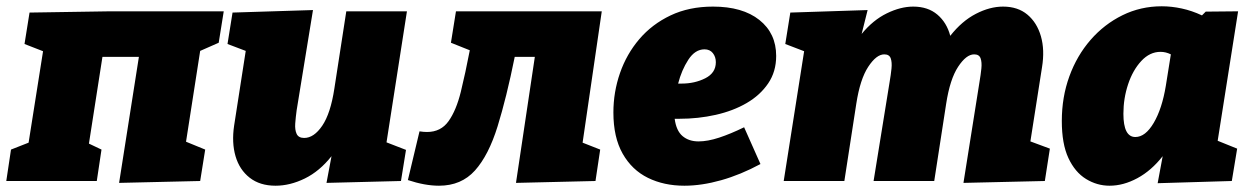

<svg xmlns="http://www.w3.org/2000/svg" viewBox="-36 -576 3986 611"><path d="M343 6 406 -395H290L247 -119L287 -100L272 0H-16L-1 -100L55 -122L101 -413L42 -436L58 -536L314 -540H676L660 -440L601 -414L556 -125L617 -100L601 0Z M841 15Q791 15 758.5 -10.5Q726 -36 713.5 -79Q701 -122 709 -176L746 -414L688 -436L704 -536L960 -544L908 -225Q905 -203 903.5 -183Q902 -163 908 -150Q914 -137 932 -137Q963 -137 989.5 -176Q1016 -215 1028 -294L1066 -540H1259L1194 -123L1256 -99L1240 0L1003 6L1019 -79Q981 -31 934 -8Q887 15 841 15Z M1262 -3 1299 -158Q1305 -157 1311.5 -156.5Q1318 -156 1323 -156Q1367 -156 1391.5 -190.5Q1416 -225 1430.5 -284Q1445 -343 1459 -416L1399 -440L1415 -540H1879L1818 -122L1874 -100L1859 0L1606 6L1666 -395H1602Q1576 -266 1547.5 -174Q1519 -82 1475.5 -33.5Q1432 15 1361 15Q1316 15 1262 -3Z M2142 15Q2077 15 2026 -10Q1975 -35 1945.5 -87Q1916 -139 1916 -218Q1916 -283 1937 -343.5Q1958 -404 1998.5 -451.5Q2039 -499 2098 -527Q2157 -555 2233 -555Q2327 -555 2380.5 -512.5Q2434 -470 2434 -398Q2434 -348 2408.5 -310.5Q2383 -273 2340 -248Q2297 -223 2241.5 -210.5Q2186 -198 2126 -198Q2118 -198 2111 -198Q2116 -160 2136 -143Q2156 -126 2187 -126Q2216 -126 2252.5 -138Q2289 -150 2332 -171L2384 -54Q2321 -20 2259 -2.5Q2197 15 2142 15ZM2206 -419Q2176 -419 2154.5 -386Q2133 -353 2122 -310Q2126 -310 2133 -310Q2175 -310 2208.5 -327Q2242 -344 2242 -378Q2242 -395 2232.5 -407Q2223 -419 2206 -419Z M3030 6 3081 -315Q3085 -338 3087 -358Q3089 -378 3084.5 -390.5Q3080 -403 3064 -403Q3039 -403 3013 -363.5Q2987 -324 2975 -246L2937 0H2744L2795 -315Q2799 -338 2801 -358Q2803 -378 2798.5 -390.5Q2794 -403 2778 -403Q2753 -403 2727 -363.5Q2701 -324 2689 -246L2651 0H2458L2523 -413L2463 -436L2479 -536L2725 -544L2706 -468Q2742 -512 2786 -533.5Q2830 -555 2870 -555Q2917 -555 2947 -529.5Q2977 -504 2988 -462Q3025 -509 3069.5 -532Q3114 -555 3156 -555Q3203 -555 3233.5 -529.5Q3264 -504 3276.5 -460.5Q3289 -417 3280 -362L3243 -126L3305 -103L3289 0Z M3495 15Q3455 15 3420 -6.5Q3385 -28 3364 -73Q3343 -118 3343 -191Q3343 -267 3367 -333Q3391 -399 3434.5 -449Q3478 -499 3536 -527.5Q3594 -556 3661 -556Q3692 -556 3724.5 -549Q3757 -542 3789 -527L3801 -539L3904 -540L3839 -128L3901 -103L3884 0L3648 7L3664 -79Q3628 -33 3583.5 -9Q3539 15 3495 15ZM3577 -140Q3609 -140 3635.5 -185Q3662 -230 3674 -303L3690 -403Q3674 -411 3657 -411Q3623 -411 3596 -382Q3569 -353 3554 -308Q3539 -263 3539 -214Q3539 -140 3577 -140Z"/></svg>

Font: Bitter Black
Style: Italic
Weight: 900
Italic angle: -9°
Designer: Sol Matas, and Bitter project Authors
Foundry: Sol Matas
Version: Version 2.001